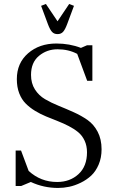

<svg xmlns="http://www.w3.org/2000/svg" viewBox="-20 -928 582 958"><path d="M58.1 0V-176.8H85L123 -75.2Q183.1 -20 265.1 -20Q329.1 -20 371.6 -59.1Q414.1 -98.1 414.1 -168Q414.1 -200.7 402.1 -226.3Q390.1 -252 369.9 -268.6Q349.6 -285.2 323.2 -298.8Q296.9 -312.5 268.1 -323.7Q239.3 -335 210.2 -346.9Q181.2 -358.9 154.8 -375Q128.4 -391.1 108.2 -411.4Q87.9 -431.6 75.9 -462.6Q64 -493.7 64 -533.2Q64 -613.3 120.1 -662.1Q176.3 -710.9 261.2 -710.9Q327.1 -710.9 383.8 -689L414.1 -702.1H440.9V-524.9H415L365.2 -659.2Q321.8 -682.1 267.1 -682.1Q213.9 -682.1 174.3 -649.2Q134.8 -616.2 134.8 -554.2Q134.8 -512.2 154.3 -481.7Q173.8 -451.2 204.8 -433.1Q235.8 -415 273.2 -399.9Q310.5 -384.8 348.1 -367.9Q385.7 -351.1 416.7 -329.3Q447.8 -307.6 467.3 -270.5Q486.8 -233.4 486.8 -183.1Q486.8 -141.1 472.4 -107.2Q458 -73.2 435.3 -52Q412.6 -30.8 383.1 -16.4Q353.5 -2 325.4 3.9Q297.4 9.8 270 9.8Q197.8 9.8 133.8 -20L85.9 0ZM185.1 -898.9 209 -908.2 267.1 -821.8 325.2 -908.2 349.1 -898.9 314.9 -807.1Q304.7 -779.8 294.4 -768.8Q284.2 -757.8 267.1 -757.8Q250 -757.8 239.7 -768.8Q229.5 -779.8 219.2 -807.1Z"/></svg>

Font: Dihjauti
Style: Regular
Weight: 400
Designer: T. Christopher White
Version: Version 3.0.0